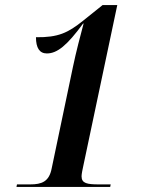

<svg xmlns="http://www.w3.org/2000/svg" viewBox="-20 -738 568 758"><path d="M45 0H415L417 -10H371C324 -10 302 -14 302 -42C302 -51 306 -70 308 -79L443 -718H385L309 -657C248 -608 210 -590 122 -591C122 -549 136 -527 165 -527C206 -527 245 -559 308 -645H310C298 -600 280 -532 268 -474L184 -73C174 -21 145 -10 99 -10H47Z"/></svg>

Font: Noto Serif Display SemiCondensed SemiBold
Style: Italic
Weight: 600
Width: 4
Italic angle: -12°
Designer: Monotype Design Team
Foundry: Monotype Imaging Inc.
Version: Version 2.009